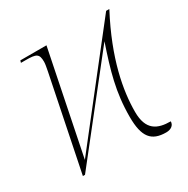

<svg xmlns="http://www.w3.org/2000/svg" viewBox="-132 -652 765 783"><g transform="rotate(-30 250.5 -260.0)"><path d="M433 16C456 16 471 4 471 -14C409 -14 364 -34 364 -120C364 -218 388 -356 483 -536H468L89 -53L187 -536H64L61 -526H83C133 -526 145 -521 145 -483C145 -472 142 -459 139 -442L49 0H59L400 -432C361 -316 335 -230 335 -113C335 -18 364 16 433 16Z"/></g></svg>

Font: Noto Serif Display Thin
Style: Italic
Weight: 100
Italic angle: -12°
Designer: Monotype Design Team
Foundry: Monotype Imaging Inc.
Version: Version 2.009